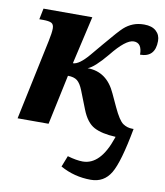

<svg xmlns="http://www.w3.org/2000/svg" viewBox="-86 -616 787 915"><g transform="rotate(10 308.0 -158.5)"><path d="M288.1 -536.1 234.9 -304.2Q264.6 -304.2 310.1 -357.9L358.9 -416Q421.4 -490.7 441.4 -508.5Q461.4 -526.4 484.9 -535.6Q508.3 -544.9 538.1 -544.9Q575.7 -544.9 595.9 -526.6Q616.2 -508.3 616.2 -479Q616.2 -399.9 543 -399.9Q543 -457 502.9 -457Q464.4 -457 397.9 -374Q339.8 -304.2 308.1 -293Q401.9 -293 445.8 -194.8L474.1 -133.8Q502 -73.7 522.5 -59.8Q543 -45.9 567.9 -45.9H574.2Q543.9 118.7 511.2 173.3Q478.5 228 415 228Q335 228 267.1 189.9L288.1 136.2Q331.5 148.9 361.8 148.9Q447.8 148.9 494.1 12.2L496.1 5.9Q429.2 2.9 391.4 -17.1Q353.5 -37.1 330.1 -97.2L295.9 -184.1Q283.2 -216.3 267.3 -228.8Q251.5 -241.2 222.2 -241.2L170.9 0H21L103 -388.2Q111.8 -429.7 111.8 -450.2Q111.8 -470.2 99.9 -476.6Q87.9 -482.9 59.1 -482.9H41L51.8 -536.1Z"/></g></svg>

Font: Droid Serif
Style: Bold Italic
Weight: 700
Italic angle: -12°
Designer: Monotype Design team
Foundry: Monotype Imaging Inc.
Version: Version 1.03